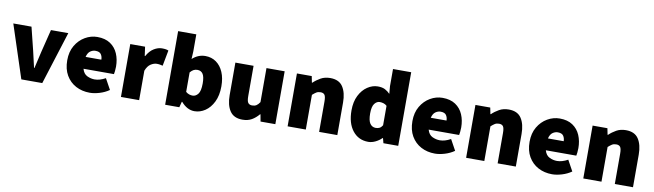

<svg xmlns="http://www.w3.org/2000/svg" viewBox="-39 -1236 6092 1788"><g transform="rotate(10 3007.0 -342.0)"><path d="M176 0 12 -500H184L238 -282Q256 -207 274 -126H278Q296 -207 314 -282L368 -500H532L374 0Z M824 12Q751 12 692.5 -19Q634 -50 600 -108.5Q566 -167 566 -250Q566 -331 600.5 -389.5Q635 -448 690 -480Q745 -512 806 -512Q880 -512 928.5 -479.5Q977 -447 1000.5 -392Q1024 -337 1024 -270Q1024 -248 1021.5 -227.5Q1019 -207 1017 -198H729Q742 -151 777 -134.5Q812 -118 848 -118Q896 -118 950 -148L1006 -46Q966 -18 916 -3Q866 12 824 12ZM810 -382Q785 -382 762 -366Q739 -350 729 -310H878Q878 -339 863.5 -360.5Q849 -382 810 -382Z M1118 0V-500H1258L1270 -414H1274Q1302 -465 1340.5 -488.5Q1379 -512 1416 -512Q1439 -512 1453.5 -509.5Q1468 -507 1478 -502L1450 -354Q1437 -357 1424 -359.5Q1411 -362 1394 -362Q1367 -362 1337.5 -343.5Q1308 -325 1290 -278V0Z M1814 12Q1745 12 1688 -54H1684L1670 0H1536V-696H1708V-534L1704 -462Q1759 -512 1827 -512Q1886 -512 1930 -480.5Q1974 -449 1998 -392.5Q2022 -336 2022 -259Q2022 -173 1992 -112Q1962 -51 1914.5 -19.5Q1867 12 1814 12ZM1772 -128Q1802 -128 1824 -156Q1846 -184 1846 -256Q1846 -318 1828.5 -345Q1811 -372 1776 -372Q1757 -372 1741 -364Q1725 -356 1708 -336V-152Q1723 -139 1739.5 -133.5Q1756 -128 1772 -128Z M2268 12Q2186 12 2149 -43.5Q2112 -99 2112 -192V-500H2284V-214Q2284 -166 2296.5 -150Q2309 -134 2334 -134Q2358 -134 2374 -144Q2390 -154 2406 -178V-500H2578V0H2438L2426 -66H2422Q2392 -30 2355.5 -9Q2319 12 2268 12Z M2694 0V-500H2834L2846 -440H2850Q2880 -469 2918.5 -490.5Q2957 -512 3008 -512Q3091 -512 3127.5 -456.5Q3164 -401 3164 -308V0H2992V-286Q2992 -334 2980 -350Q2968 -366 2942 -366Q2918 -366 2902 -356Q2886 -346 2866 -328V0Z M3458 12Q3365 12 3309.5 -58.5Q3254 -129 3254 -250Q3254 -332 3283.5 -390.5Q3313 -449 3360 -480.5Q3407 -512 3458 -512Q3499 -512 3525.5 -498.5Q3552 -485 3574 -462L3568 -534V-696H3740V0H3600L3588 -46H3584Q3559 -21 3525 -4.5Q3491 12 3458 12ZM3504 -128Q3524 -128 3539.5 -135.5Q3555 -143 3568 -164V-348Q3553 -362 3535 -367Q3517 -372 3500 -372Q3473 -372 3451.5 -345Q3430 -318 3430 -252Q3430 -185 3450 -156.5Q3470 -128 3504 -128Z M4088 12Q4015 12 3956.5 -19Q3898 -50 3864 -108.5Q3830 -167 3830 -250Q3830 -331 3864.5 -389.5Q3899 -448 3954 -480Q4009 -512 4070 -512Q4144 -512 4192.5 -479.5Q4241 -447 4264.5 -392Q4288 -337 4288 -270Q4288 -248 4285.5 -227.5Q4283 -207 4281 -198H3993Q4006 -151 4041 -134.5Q4076 -118 4112 -118Q4160 -118 4214 -148L4270 -46Q4230 -18 4180 -3Q4130 12 4088 12ZM4074 -382Q4049 -382 4026 -366Q4003 -350 3993 -310H4142Q4142 -339 4127.5 -360.5Q4113 -382 4074 -382Z M4382 0V-500H4522L4534 -440H4538Q4568 -469 4606.5 -490.5Q4645 -512 4696 -512Q4779 -512 4815.5 -456.5Q4852 -401 4852 -308V0H4680V-286Q4680 -334 4668 -350Q4656 -366 4630 -366Q4606 -366 4590 -356Q4574 -346 4554 -328V0Z M5196 12Q5123 12 5064.5 -19Q5006 -50 4972 -108.5Q4938 -167 4938 -250Q4938 -331 4972.5 -389.5Q5007 -448 5062 -480Q5117 -512 5178 -512Q5252 -512 5300.5 -479.5Q5349 -447 5372.5 -392Q5396 -337 5396 -270Q5396 -248 5393.5 -227.5Q5391 -207 5389 -198H5101Q5114 -151 5149 -134.5Q5184 -118 5220 -118Q5268 -118 5322 -148L5378 -46Q5338 -18 5288 -3Q5238 12 5196 12ZM5182 -382Q5157 -382 5134 -366Q5111 -350 5101 -310H5250Q5250 -339 5235.5 -360.5Q5221 -382 5182 -382Z M5490 0V-500H5630L5642 -440H5646Q5676 -469 5714.5 -490.5Q5753 -512 5804 -512Q5887 -512 5923.5 -456.5Q5960 -401 5960 -308V0H5788V-286Q5788 -334 5776 -350Q5764 -366 5738 -366Q5714 -366 5698 -356Q5682 -346 5662 -328V0Z"/></g></svg>

Font: Assistant ExtraBold
Style: Regular
Weight: 800
Designer: Hebrew By Ben Nathan, Latin by Paul Hunt
Version: Version 3.000